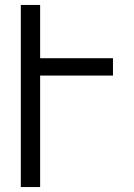

<svg xmlns="http://www.w3.org/2000/svg" viewBox="-20 -755 540 775"><path d="M64 0V-735H142V-520H436V-450H142V0Z"/></svg>

Font: Moesevka
Style: Regular
Weight: 400
Monospace: yes
Designer: Belleve Invis
Foundry: Belleve Invis
Version: Version 32.5.0; ttfautohint (v1.8.4)